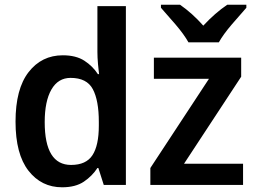

<svg xmlns="http://www.w3.org/2000/svg" viewBox="-20 -786 1084 816"><path d="M282 -85Q170 -85 170 -267Q170 -356 198.5 -405.5Q227 -455 280 -455Q349 -455 374.5 -407Q400 -359 400 -268V-252Q400 -168 373 -126.5Q346 -85 282 -85ZM244 10Q301 10 336.5 -14Q372 -38 394 -72H398L421 0H515V-760H394V-565Q394 -542 396.5 -513.5Q399 -485 401 -471H396Q374 -505 338.5 -528Q303 -551 247 -551Q157 -551 101.5 -479.5Q46 -408 46 -269Q46 -131 101 -60.5Q156 10 244 10ZM1013 0H619V-72L868 -451H634V-541H1005V-460L762 -90H1013ZM1027 -766H946Q894 -731 844 -677Q797 -730 745 -766H664V-753Q690 -724 726 -682Q762 -640 781 -606H910Q929 -640 965.5 -682.5Q1002 -725 1027 -753Z"/></svg>

Font: Noto Sans Display Medium
Style: Regular
Weight: 500
Designer: Monotype Design Team
Foundry: Monotype Imaging Inc.
Version: Version 1.900